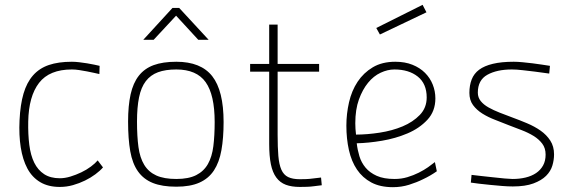

<svg xmlns="http://www.w3.org/2000/svg" viewBox="-20 -765 2385 796"><path d="M278 -509Q292 -509 308.5 -507Q325 -505 341 -502.5Q357 -500 370.5 -497Q384 -494 393 -492L392 -458Q383 -460 369.5 -463Q356 -466 340.5 -469Q325 -472 308.5 -474.5Q292 -477 278 -477Q185 -477 142 -421.5Q99 -366 97 -261Q96 -208 101.5 -164.5Q107 -121 122 -90.5Q137 -60 163 -43Q189 -26 228 -26Q249 -26 272 -33Q295 -40 317 -50.5Q339 -61 357 -74.5Q375 -88 385 -100L407 -71Q395 -57 375.5 -42.5Q356 -28 332.5 -16.5Q309 -5 282.5 2.5Q256 10 228 10Q180 10 146.5 -10Q113 -30 93.5 -66.5Q74 -103 66 -154Q58 -205 61 -266Q64 -331 77.5 -377Q91 -423 117 -452.5Q143 -482 182.5 -495.5Q222 -509 278 -509Z M711 -509Q813 -509 860 -449Q907 -389 907 -259Q907 -193 898 -142.5Q889 -92 867 -58.5Q845 -25 807 -8Q769 9 711 9Q652 9 613.5 -6.5Q575 -22 552 -54.5Q529 -87 520 -138Q511 -189 511 -261Q511 -327 521.5 -374Q532 -421 555.5 -451Q579 -481 617 -495Q655 -509 711 -509ZM711 -23Q762 -23 793.5 -39Q825 -55 842 -85Q859 -115 864.5 -159Q870 -203 870 -259Q870 -372 832.5 -424.5Q795 -477 711 -477Q666 -477 635 -465.5Q604 -454 584.5 -428.5Q565 -403 556.5 -361.5Q548 -320 548 -261Q548 -200 554 -155.5Q560 -111 578 -81.5Q596 -52 628 -37.5Q660 -23 711 -23ZM695 -732H723L845 -600H802L710 -700L617 -600H574Z M1131 -468V-206Q1131 -154 1134 -118.5Q1137 -83 1146.5 -61.5Q1156 -40 1174.5 -31Q1193 -22 1223 -22Q1234 -22 1248.5 -22.5Q1263 -23 1277 -25Q1293 -27 1311 -29L1314 3Q1298 5 1282 7Q1268 9 1252 9.5Q1236 10 1223 10Q1189 10 1165 1Q1141 -8 1125.5 -29Q1110 -50 1103 -84Q1096 -118 1096 -168V-468H1017V-500H1096V-663H1131V-500H1303V-468Z M1616 -23Q1644 -23 1669 -30.5Q1694 -38 1716 -49Q1738 -60 1755 -72Q1772 -84 1783 -93L1791 -55Q1764 -36 1734 -22Q1708 -9 1676 1Q1644 11 1609 11Q1556 11 1519.5 -8.5Q1483 -28 1460 -62Q1437 -96 1426.5 -143Q1416 -190 1416 -244Q1416 -293 1427 -341Q1438 -389 1462.5 -426Q1487 -463 1525.5 -486Q1564 -509 1619 -509Q1659 -509 1690 -496.5Q1721 -484 1742 -463Q1763 -442 1774 -414.5Q1785 -387 1785 -357Q1785 -304 1752 -268.5Q1719 -233 1669.5 -212Q1620 -191 1563.5 -181.5Q1507 -172 1459 -171Q1462 -144 1470 -117.5Q1478 -91 1495.5 -70Q1513 -49 1542 -36Q1571 -23 1616 -23ZM1456 -207Q1502 -207 1554 -215Q1606 -223 1649 -241Q1692 -259 1720.5 -288.5Q1749 -318 1749 -361Q1749 -418 1712 -447.5Q1675 -477 1615 -477Q1587 -477 1558 -463.5Q1529 -450 1506 -422Q1483 -394 1468 -352.5Q1453 -311 1453 -254Q1453 -231 1456 -207ZM1732 -745 1748 -714 1555 -622 1540 -649Z M2257 -460Q2226 -464 2198 -468Q2173 -471 2147 -474Q2121 -477 2102 -477Q2040 -477 2000.5 -455Q1961 -433 1961 -381Q1961 -361 1973 -346Q1985 -331 2005.5 -319.5Q2026 -308 2051.5 -298Q2077 -288 2104 -278Q2134 -267 2165 -254Q2196 -241 2221 -223.5Q2246 -206 2261.5 -182Q2277 -158 2277 -125Q2277 -102 2270 -78.5Q2263 -55 2244 -36Q2225 -17 2191.5 -4.5Q2158 8 2106 8Q2086 8 2061.5 6Q2037 4 2012 1.5Q1987 -1 1965.5 -3.5Q1944 -6 1932 -8L1935 -40Q1949 -38 1973.5 -35.5Q1998 -33 2024 -30Q2050 -27 2072.5 -25Q2095 -23 2105 -23Q2134 -23 2159 -29Q2184 -35 2202.5 -47.5Q2221 -60 2231.5 -79Q2242 -98 2242 -124Q2242 -151 2228 -169.5Q2214 -188 2192 -201.5Q2170 -215 2142.5 -225.5Q2115 -236 2089 -246Q2062 -257 2033 -268Q2004 -279 1980 -294Q1956 -309 1941 -329.5Q1926 -350 1926 -380Q1926 -411 1935.5 -435.5Q1945 -460 1966.5 -476Q1988 -492 2023.5 -500.5Q2059 -509 2110 -509Q2126 -509 2146.5 -507Q2167 -505 2188 -502.5Q2209 -500 2227.5 -497Q2246 -494 2260 -492Z"/></svg>

Font: Panefresco 1wt
Style: Regular
Weight: 250
Version: Version 1.000